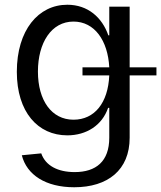

<svg xmlns="http://www.w3.org/2000/svg" viewBox="-20 -574 680 810"><path d="M293 216C435 216 527 143 527 7V-256H640V-290H527V-546H441V-425H437C411 -500 351 -554 264 -554C142 -554 51 -447 51 -271C51 -101 140 -3 264 -3C344 -3 411 -45 436 -119H441V7C441 107 385 152 295 152C224 152 172 125 154 73L72 81C93 164 173 216 293 216ZM140 -272C140 -394 197 -483 290 -483C379 -483 435 -403 441 -290H328V-256H441C436 -140 379 -69 290 -69C198 -69 140 -150 140 -272Z"/></svg>

Font: Wafeq
Style: Regular
Weight: 400
Designer: Rasmus Andersson & Azza Alameddine
Foundry: Google & TypeTogether
Version: Version 3.000;FEAKit 1.0